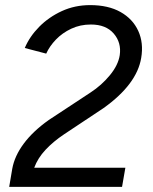

<svg xmlns="http://www.w3.org/2000/svg" viewBox="-20 -732 599 752"><path d="M16 0 28 -71Q37 -121 73 -169.5Q109 -218 171 -262L335 -370Q378 -398 410.5 -437.5Q443 -477 449 -516Q456 -565 425.5 -600.5Q395 -636 336 -636Q294 -636 259 -619.5Q224 -603 199 -577Q174 -551 161 -522L77 -544Q96 -589 133.5 -627Q171 -665 222 -688.5Q273 -712 333 -712Q404 -712 452 -685Q500 -658 521.5 -611Q543 -564 533 -505Q516 -402 386 -309L231 -206Q189 -178 158.5 -145.5Q128 -113 114 -75H471L458 0Z"/></svg>

Font: Figtree
Style: Italic
Weight: 400
Italic angle: -9.5°
Foundry: Erik Kennedy
Version: Version 2.001; ttfautohint (v1.8.4.7-5d5b);gftools[0.9.27]